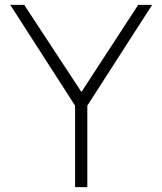

<svg xmlns="http://www.w3.org/2000/svg" viewBox="-20 -765 664 785"><path d="M287 0H337V-333L602 -745H545L313 -389L79 -745H22L287 -333Z"/></svg>

Font: Plus Jakarta Sans ExtraLight
Style: Regular
Weight: 200
Designer: Gumpita Rahayu
Foundry: Tokotype
Version: Version 2.004; ttfautohint (v1.8.3)